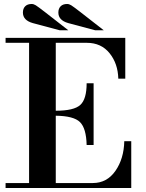

<svg xmlns="http://www.w3.org/2000/svg" viewBox="-20 -944 731 964"><path d="M415 -216Q413 -300 381.5 -331Q350 -362 260 -363V-25H446Q517 -25 559.5 -86Q602 -147 604 -235H639V0H8V-25H126V-729H8V-754H609V-549H574Q572 -625 530 -677Q488 -729 416 -729H260V-388Q351 -388 383 -417Q415 -446 415 -526H450V-216ZM501 -792H458L323 -828Q273 -842 273 -881Q273 -901 284.5 -912.5Q296 -924 317 -924Q327 -924 337.5 -917.5Q348 -911 383 -884ZM323 -792H280L145 -828Q95 -842 95 -881Q95 -901 106.5 -912.5Q118 -924 139 -924Q149 -924 159.5 -917.5Q170 -911 205 -884Z"/></svg>

Font: Libre Bodoni
Style: Regular
Weight: 400
Designer: Pablo Impallari, Rodrigo Fuenzalida
Foundry: Pablo Impallari, Rodrigo Fuenzalida
Version: Version 1.001